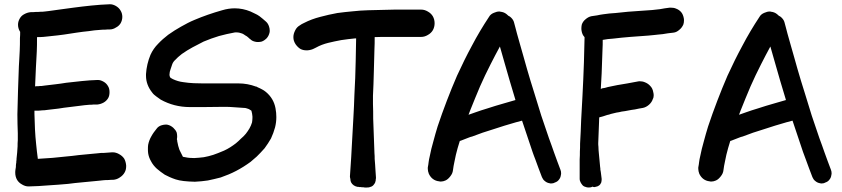

<svg xmlns="http://www.w3.org/2000/svg" viewBox="-20 -792 3856 879"><path d="M57.6 30.3C62.5 39.1 70.3 46.9 81.1 52.7C90.8 58.6 100.6 61.5 110.4 61.5H111.3C141.6 60.5 171.9 59.6 202.1 56.6C231.4 54.7 261.7 52.7 292 49.8C312.5 46.9 333 44.9 353.5 43L415 37.1L434.6 35.2C440.4 34.2 446.3 34.2 453.1 33.2C460.9 32.2 468.8 32.2 475.6 32.2C483.4 31.2 491.2 31.2 498 31.2C508.8 30.3 518.6 27.3 528.3 20.5C539.1 13.7 545.9 5.9 550.8 -2.9C555.7 -11.7 557.6 -20.5 557.6 -31.2V-34.2C556.6 -45.9 553.7 -56.6 548.8 -65.4C543 -74.2 535.2 -81.1 524.4 -86.9C515.6 -91.8 505.9 -94.7 496.1 -94.7H493.2L467.8 -92.8C459 -91.8 451.2 -91.8 442.4 -91.8L422.9 -89.8C416 -88.9 409.2 -88.9 402.3 -87.9L340.8 -82C320.3 -79.1 299.8 -77.1 279.3 -75.2L220.7 -69.3L162.1 -65.4C159.2 -65.4 156.2 -65.4 153.3 -64.5C150.4 -86.9 147.5 -109.4 145.5 -131.8C140.6 -176.8 138.7 -222.7 137.7 -269.5V-285.2H144.5C151.4 -285.2 159.2 -285.2 166 -286.1C170.9 -287.1 176.8 -287.1 182.6 -287.1L198.2 -289.1L248 -294.9C264.6 -297.9 281.2 -299.8 297.9 -301.8L344.7 -307.6C359.4 -309.6 375 -311.5 390.6 -312.5C396.5 -312.5 402.3 -312.5 408.2 -313.5H425.8C435.5 -314.5 445.3 -317.4 454.1 -322.3C462.9 -327.1 469.7 -334 474.6 -341.8C479.5 -349.6 481.4 -359.4 481.4 -370.1C481.4 -380.9 479.5 -389.6 474.6 -397.5C469.7 -406.2 462.9 -413.1 454.1 -418C445.3 -422.9 437.5 -425.8 428.7 -425.8H425.8C402.3 -424.8 378.9 -423.8 354.5 -420.9C331.1 -418 307.6 -416 283.2 -413.1C266.6 -410.2 251 -408.2 234.4 -406.2L185.5 -400.4C180.7 -399.4 175.8 -399.4 170.9 -398.4C166 -398.4 161.1 -398.4 156.2 -397.5C150.4 -397.5 145.5 -397.5 140.6 -396.5C141.6 -425.8 143.6 -455.1 144.5 -484.4C145.5 -496.1 145.5 -507.8 146.5 -520.5C147.5 -532.2 147.5 -543.9 148.4 -556.6C149.4 -576.2 149.4 -595.7 149.4 -615.2V-622.1C158.2 -622.1 168 -622.1 177.7 -623L197.3 -625C203.1 -626 209 -626 215.8 -627C234.4 -628.9 253.9 -630.9 273.4 -633.8C293 -636.7 312.5 -639.6 331.1 -642.6C349.6 -645.5 367.2 -647.5 385.7 -649.4C403.3 -652.3 420.9 -654.3 439.5 -655.3C446.3 -656.2 454.1 -656.2 460.9 -656.2C467.8 -657.2 475.6 -657.2 482.4 -657.2C492.2 -657.2 502 -660.2 510.7 -666C520.5 -670.9 527.3 -677.7 532.2 -685.5C537.1 -694.3 540 -704.1 540 -714.8C540 -725.6 537.1 -735.4 532.2 -743.2C527.3 -752 520.5 -758.8 510.7 -764.6C502 -769.5 493.2 -772.5 484.4 -772.5H482.4C454.1 -771.5 426.8 -769.5 398.4 -766.6C371.1 -763.7 343.8 -760.7 315.4 -756.8C296.9 -753.9 277.3 -752 257.8 -749L201.2 -741.2C195.3 -740.2 189.5 -740.2 184.6 -739.3C178.7 -738.3 172.9 -738.3 167 -738.3C159.2 -737.3 151.4 -737.3 143.6 -737.3C135.7 -736.3 127.9 -736.3 120.1 -736.3C110.4 -735.4 100.6 -732.4 91.8 -727.5C82 -722.7 75.2 -715.8 70.3 -707C65.4 -698.2 62.5 -689.5 62.5 -678.7C62.5 -668 65.4 -658.2 70.3 -649.4C71.3 -648.4 71.3 -647.5 72.3 -646.5C72.3 -636.7 72.3 -627 71.3 -617.2C71.3 -598.6 71.3 -579.1 70.3 -559.6C69.3 -547.9 69.3 -536.1 68.4 -523.4L66.4 -488.3C65.4 -451.2 63.5 -414.1 62.5 -377.9C61.5 -341.8 60.5 -304.7 59.6 -268.6C59.6 -239.3 60.5 -210 61.5 -181.6V-177.7V-150.4C60.5 -140.6 60.5 -130.9 60.5 -122.1C59.6 -112.3 59.6 -102.5 58.6 -93.8C57.6 -84 56.6 -74.2 55.7 -65.4C55.7 -61.5 55.7 -57.6 54.7 -53.7C54.7 -49.8 54.7 -45.9 53.7 -43C52.7 -38.1 52.7 -32.2 52.7 -27.3L50.8 -15.6C49.8 -10.7 49.8 -5.9 49.8 -1C49.8 10.7 52.7 21.5 57.6 30.3Z M698.2 -19.5C709 -9.8 721.7 -1 734.4 7.8C747.1 14.6 763.7 22.5 784.2 29.3C804.7 36.1 834 39.1 872.1 40C892.6 39.1 912.1 37.1 931.6 34.2C951.2 30.3 970.7 25.4 990.2 20.5C1015.6 11.7 1039.1 2 1061.5 -9.8C1084 -21.5 1105.5 -35.2 1127 -50.8C1134.8 -57.6 1144.5 -65.4 1155.3 -75.2C1166 -85.9 1178.7 -98.6 1191.4 -113.3C1202.1 -127.9 1211.9 -142.6 1220.7 -158.2C1228.5 -174.8 1234.4 -191.4 1239.3 -209C1243.2 -224.6 1245.1 -240.2 1245.1 -255.9C1245.1 -268.6 1244.1 -282.2 1241.2 -296.9C1235.4 -327.1 1220.7 -351.6 1197.3 -371.1C1191.4 -376 1185.5 -379.9 1179.7 -382.8C1172.9 -386.7 1166 -389.6 1159.2 -392.6C1158.2 -393.6 1157.2 -393.6 1156.2 -394.5C1155.3 -395.5 1153.3 -395.5 1152.3 -395.5C1126 -405.3 1099.6 -410.2 1071.3 -410.2H927.7C913.1 -410.2 892.6 -410.2 867.2 -411.1C851.6 -412.1 835 -413.1 818.4 -416C801.8 -418 786.1 -422.9 771.5 -429.7C769.5 -430.7 767.6 -431.6 764.6 -433.6C761.7 -434.6 759.8 -436.5 758.8 -438.5C757.8 -440.4 756.8 -442.4 756.8 -444.3C755.9 -446.3 755.9 -448.2 755.9 -450.2C755.9 -459 757.8 -466.8 760.7 -474.6L768.6 -498C771.5 -505.9 776.4 -512.7 783.2 -518.6C789.1 -525.4 798.8 -534.2 812.5 -544.9C828.1 -555.7 844.7 -566.4 861.3 -575.2C877.9 -584 894.5 -592.8 912.1 -601.6C935.5 -611.3 959 -620.1 982.4 -627C1005.9 -633.8 1030.3 -638.7 1055.7 -643.6H1065.4C1070.3 -643.6 1077.1 -642.6 1085 -639.6C1088.9 -638.7 1092.8 -636.7 1095.7 -634.8L1104.5 -628.9C1107.4 -627.9 1109.4 -626 1112.3 -624C1115.2 -622.1 1117.2 -620.1 1119.1 -618.2L1122.1 -615.2C1123 -614.3 1124 -614.3 1125 -613.3C1131.8 -606.4 1139.6 -602.5 1150.4 -600.6C1154.3 -599.6 1158.2 -599.6 1162.1 -599.6C1168 -599.6 1172.9 -600.6 1177.7 -601.6C1186.5 -604.5 1194.3 -610.4 1201.2 -617.2C1208 -625 1211.9 -633.8 1213.9 -642.6C1214.8 -645.5 1214.8 -649.4 1214.8 -652.3C1214.8 -658.2 1213.9 -664.1 1211.9 -669.9C1209 -679.7 1204.1 -687.5 1197.3 -693.4C1192.4 -698.2 1187.5 -702.1 1182.6 -706.1L1168 -717.8C1161.1 -722.7 1154.3 -726.6 1147.5 -729.5C1140.6 -732.4 1133.8 -736.3 1127 -739.3C1103.5 -749 1079.1 -753.9 1054.7 -753.9C1036.1 -753.9 1016.6 -751 997.1 -745.1C952.1 -732.4 910.2 -717.8 871.1 -701.2C849.6 -692.4 829.1 -681.6 808.6 -669.9C789.1 -659.2 769.5 -646.5 750 -632.8C733.4 -620.1 717.8 -606.4 704.1 -591.8C689.5 -577.1 677.7 -560.5 668.9 -541C657.2 -512.7 650.4 -483.4 648.4 -453.1V-445.3C648.4 -417 658.2 -391.6 676.8 -368.2C681.6 -361.3 688.5 -355.5 695.3 -350.6L715.8 -335.9C755.9 -313.5 800.8 -301.8 849.6 -301.8C897.5 -301.8 944.3 -301.8 989.3 -302.7C1023.4 -302.7 1041 -302.7 1041 -301.8L1097.7 -297.9H1099.6C1102.5 -297.9 1106.4 -296.9 1109.4 -295.9L1118.2 -293C1121.1 -292 1123 -290 1125 -289.1L1130.9 -285.2C1133.8 -276.4 1134.8 -267.6 1135.7 -258.8V-252C1135.7 -245.1 1134.8 -238.3 1133.8 -231.4C1130.9 -221.7 1127 -212.9 1122.1 -204.1C1117.2 -195.3 1111.3 -187.5 1105.5 -179.7C1098.6 -170.9 1090.8 -164.1 1083 -157.2C1076.2 -150.4 1068.4 -142.6 1059.6 -135.7C1043 -123 1025.4 -111.3 1005.9 -102.5C986.3 -93.8 969.7 -87.9 956.1 -83C941.4 -78.1 927.7 -75.2 913.1 -72.3C898.4 -70.3 883.8 -69.3 869.1 -68.4C854.5 -68.4 840.8 -69.3 828.1 -72.3C824.2 -73.2 820.3 -73.2 817.4 -74.2C816.4 -75.2 816.4 -75.2 816.4 -76.2L804.7 -99.6C802.7 -103.5 800.8 -107.4 799.8 -111.3C798.8 -116.2 796.9 -120.1 795.9 -124C794.9 -128.9 793.9 -132.8 793 -137.7C792 -141.6 791 -145.5 791 -150.4C790 -151.4 790 -153.3 790 -154.3V-156.2C791 -161.1 791 -165 791 -168.9C791 -174.8 790 -179.7 789.1 -184.6C786.1 -193.4 780.3 -200.2 773.4 -207C765.6 -213.9 756.8 -218.8 748 -220.7C745.1 -221.7 742.2 -221.7 739.3 -221.7C733.4 -221.7 727.5 -220.7 720.7 -218.8C710 -215.8 702.1 -210 697.3 -203.1C688.5 -192.4 679.7 -180.7 672.9 -168C666 -156.2 661.1 -143.6 658.2 -128.9C657.2 -122.1 657.2 -116.2 657.2 -109.4C657.2 -103.5 657.2 -97.7 658.2 -90.8C660.2 -78.1 664.1 -66.4 670.9 -54.7C677.7 -41 687.5 -29.3 698.2 -19.5ZM1131.8 -284.2H1132.8V-283.2L1131.8 -284.2Z M1333 -589.8C1339.8 -580.1 1347.7 -572.3 1356.4 -567.4C1364.3 -563.5 1373 -561.5 1383.8 -561.5H1387.7C1399.4 -562.5 1410.2 -565.4 1418.9 -570.3L1426.8 -574.2C1444.3 -584 1462.9 -590.8 1482.4 -595.7C1502 -600.6 1521.5 -604.5 1542 -608.4C1562.5 -611.3 1584 -614.3 1605.5 -616.2H1610.4C1609.4 -582 1609.4 -546.9 1608.4 -511.7C1607.4 -460 1605.5 -409.2 1602.5 -357.4C1601.6 -321.3 1599.6 -286.1 1597.7 -251C1595.7 -214.8 1593.8 -179.7 1591.8 -144.5C1590.8 -131.8 1590.8 -120.1 1589.8 -108.4L1587.9 -73.2L1585 -29.3C1584 -14.6 1583 1 1582 15.6C1582 19.5 1583 23.4 1584 27.3C1584 32.2 1585 37.1 1586.9 42C1589.8 47.9 1593.8 52.7 1599.6 56.6C1605.5 60.5 1611.3 62.5 1617.2 63.5H1622.1C1623 64.5 1625 64.5 1627 64.5H1631.8C1634.8 65.4 1637.7 65.4 1640.6 65.4C1643.6 65.4 1646.5 65.4 1649.4 66.4H1660.2C1663.1 66.4 1667 66.4 1670.9 65.4C1671.9 64.5 1672.9 64.5 1673.8 64.5C1674.8 63.5 1675.8 63.5 1676.8 63.5C1683.6 61.5 1688.5 57.6 1692.4 51.8C1697.3 45.9 1699.2 40 1700.2 33.2V29.3C1701.2 26.4 1701.2 23.4 1701.2 20.5L1699.2 -8.8C1698.2 -19.5 1698.2 -29.3 1697.3 -39.1L1695.3 -64.5C1695.3 -73.2 1695.3 -82 1694.3 -90.8L1691.4 -169.9L1688.5 -249C1688.5 -271.5 1688.5 -293 1687.5 -315.4V-346.7V-353.5C1689.5 -389.6 1690.4 -424.8 1691.4 -460.9C1692.4 -497.1 1693.4 -532.2 1694.3 -568.4C1695.3 -585 1695.3 -600.6 1695.3 -617.2V-622.1C1715.8 -623 1735.4 -623 1755.9 -623H1908.2C1918.9 -623 1928.7 -626 1938.5 -631.8C1949.2 -637.7 1957 -645.5 1961.9 -654.3C1966.8 -663.1 1969.7 -673.8 1969.7 -685.5C1969.7 -697.3 1966.8 -708 1961.9 -716.8C1957 -725.6 1949.2 -733.4 1938.5 -739.3C1928.7 -745.1 1918.9 -748 1908.2 -748H1786.1C1746.1 -747.1 1705.1 -746.1 1665 -745.1C1641.6 -744.1 1618.2 -743.2 1594.7 -740.2C1571.3 -738.3 1547.9 -735.4 1524.4 -732.4C1498 -727.5 1471.7 -721.7 1446.3 -714.8C1419.9 -708 1395.5 -699.2 1371.1 -686.5C1368.2 -685.5 1364.3 -683.6 1361.3 -681.6L1352.5 -675.8C1343.8 -670.9 1335.9 -663.1 1331.1 -652.3C1326.2 -642.6 1323.2 -632.8 1323.2 -623V-621.1C1323.2 -610.4 1326.2 -600.6 1333 -589.8Z M2445.3 -22.5 2460.9 18.6C2463.9 25.4 2467.8 32.2 2474.6 37.1C2481.4 43 2489.3 45.9 2496.1 46.9C2499 47.9 2501 47.9 2502.9 47.9C2508.8 47.9 2514.6 46.9 2519.5 43.9C2528.3 41 2534.2 37.1 2539.1 30.3C2543.9 24.4 2546.9 17.6 2547.9 8.8C2548.8 5.9 2548.8 3.9 2548.8 1C2548.8 -4.9 2547.9 -9.8 2545.9 -14.6C2541 -27.3 2536.1 -41 2531.2 -53.7C2526.4 -67.4 2521.5 -81.1 2516.6 -93.8L2504.9 -127L2493.2 -159.2L2458 -262.7C2447.3 -297.9 2436.5 -333 2425.8 -367.2C2414.1 -403.3 2403.3 -440.4 2392.6 -476.6C2381.8 -513.7 2372.1 -550.8 2361.3 -586.9C2356.4 -603.5 2351.6 -621.1 2346.7 -638.7C2341.8 -656.2 2337.9 -673.8 2333 -690.4C2331.1 -697.3 2327.1 -704.1 2320.3 -710.9C2316.4 -714.8 2312.5 -717.8 2307.6 -719.7C2304.7 -722.7 2301.8 -724.6 2298.8 -727.5C2290 -734.4 2281.2 -737.3 2271.5 -738.3C2269.5 -739.3 2267.6 -739.3 2265.6 -739.3C2257.8 -739.3 2250 -737.3 2241.2 -733.4C2231.4 -729.5 2223.6 -723.6 2218.8 -714.8C2190.4 -671.9 2164.1 -627.9 2140.6 -583C2116.2 -538.1 2093.8 -492.2 2072.3 -445.3C2055.7 -407.2 2040 -368.2 2025.4 -330.1C2010.7 -291 1996.1 -252 1983.4 -212.9C1976.6 -190.4 1969.7 -167 1963.9 -144.5C1957 -122.1 1952.1 -99.6 1947.3 -76.2C1945.3 -67.4 1943.4 -59.6 1942.4 -50.8C1941.4 -42 1940.4 -34.2 1938.5 -25.4V-18.6C1938.5 -11.7 1940.4 -3.9 1943.4 3.9C1948.2 13.7 1954.1 21.5 1961.9 27.3C1969.7 33.2 1979.5 37.1 1990.2 38.1C1993.2 39.1 1996.1 39.1 1999 39.1C2005.9 39.1 2012.7 37.1 2019.5 34.2C2028.3 30.3 2035.2 23.4 2042 14.6C2048.8 5.9 2052.7 -2.9 2053.7 -12.7C2054.7 -19.5 2055.7 -25.4 2056.6 -32.2L2060.5 -51.8C2064.5 -73.2 2069.3 -93.8 2075.2 -114.3L2085 -146.5C2086.9 -147.5 2088.9 -147.5 2090.8 -148.4L2126 -162.1C2130.9 -164.1 2136.7 -166 2141.6 -167C2157.2 -172.9 2172.9 -178.7 2189.5 -184.6L2238.3 -200.2C2255.9 -206.1 2273.4 -211.9 2290 -216.8L2342.8 -232.4C2351.6 -234.4 2359.4 -236.3 2368.2 -239.3H2370.1L2418 -96.7C2421.9 -85.9 2425.8 -74.2 2430.7 -62.5C2435.5 -49.8 2440.4 -36.1 2445.3 -22.5ZM2132.8 -287.1C2147.5 -323.2 2162.1 -360.4 2177.7 -396.5C2192.4 -430.7 2209 -463.9 2225.6 -497.1C2239.3 -524.4 2253.9 -551.8 2268.6 -579.1C2275.4 -553.7 2283.2 -528.3 2290 -503.9C2305.7 -449.2 2321.3 -394.5 2337.9 -340.8L2339.8 -334C2323.2 -329.1 2305.7 -324.2 2289.1 -319.3C2261.7 -311.5 2235.4 -303.7 2209 -294.9C2192.4 -290 2174.8 -284.2 2158.2 -278.3C2147.5 -274.4 2135.7 -270.5 2125 -266.6C2127.9 -273.4 2129.9 -280.3 2132.8 -287.1Z M2655.3 -623C2656.2 -622.1 2656.2 -622.1 2656.2 -621.1L2653.3 -506.8C2651.4 -455.1 2649.4 -402.3 2646.5 -350.6L2640.6 -242.2C2639.6 -206.1 2637.7 -170.9 2635.7 -134.8C2635.7 -122.1 2635.7 -110.4 2634.8 -98.6C2634.8 -86.9 2634.8 -75.2 2633.8 -62.5V26.4C2633.8 33.2 2635.7 39.1 2639.6 45.9C2643.6 52.7 2648.4 58.6 2654.3 61.5C2661.1 64.5 2668 66.4 2675.8 66.4C2681.6 66.4 2687.5 65.4 2692.4 62.5C2695.3 63.5 2697.3 64.5 2700.2 64.5C2702.1 64.5 2704.1 64.5 2706.1 63.5C2712.9 62.5 2717.8 60.5 2721.7 57.6C2726.6 54.7 2729.5 49.8 2732.4 43.9C2733.4 39.1 2734.4 35.2 2734.4 31.2V26.4L2730.5 -4.9C2729.5 -7.8 2729.5 -11.7 2728.5 -15.6C2728.5 -19.5 2728.5 -23.4 2727.5 -27.3C2726.6 -38.1 2725.6 -47.9 2724.6 -58.6C2723.6 -69.3 2722.7 -79.1 2721.7 -88.9C2720.7 -99.6 2719.7 -109.4 2719.7 -120.1C2718.8 -126 2718.8 -131.8 2718.8 -136.7L2722.7 -238.3C2722.7 -244.1 2722.7 -250 2723.6 -254.9L2735.4 -257.8C2740.2 -258.8 2744.1 -260.7 2748 -261.7L2759.8 -265.6C2762.7 -266.6 2765.6 -266.6 2768.6 -267.6L2777.3 -270.5C2786.1 -272.5 2793.9 -274.4 2801.8 -276.4C2810.5 -277.3 2818.4 -279.3 2826.2 -281.2C2836.9 -282.2 2846.7 -284.2 2856.4 -286.1C2867.2 -288.1 2877 -290 2886.7 -291C2893.6 -292 2899.4 -293.9 2905.3 -294.9L2922.9 -297.9C2932.6 -299.8 2942.4 -304.7 2951.2 -312.5C2960 -320.3 2965.8 -329.1 2968.8 -338.9C2971.7 -343.8 2972.7 -349.6 2972.7 -356.4C2972.7 -361.3 2971.7 -365.2 2970.7 -370.1C2968.8 -381.8 2963.9 -391.6 2957 -398.4C2950.2 -406.2 2941.4 -412.1 2930.7 -416C2923.8 -418.9 2916 -419.9 2909.2 -419.9C2906.2 -419.9 2902.3 -419.9 2899.4 -418.9L2852.5 -410.2L2805.7 -402.3C2795.9 -400.4 2786.1 -398.4 2777.3 -396.5C2767.6 -394.5 2757.8 -392.6 2749 -389.6L2737.3 -387.7C2735.4 -386.7 2733.4 -385.7 2730.5 -384.8C2731.4 -408.2 2733.4 -431.6 2734.4 -455.1L2738.3 -564.5C2739.3 -579.1 2739.3 -594.7 2739.3 -609.4C2754.9 -612.3 2770.5 -614.3 2787.1 -615.2C2813.5 -618.2 2838.9 -621.1 2865.2 -623L2919.9 -627C2938.5 -627.9 2957 -629.9 2975.6 -631.8C2982.4 -632.8 2988.3 -632.8 2994.1 -633.8L3013.7 -635.7C3022.5 -636.7 3030.3 -638.7 3038.1 -639.6C3046.9 -640.6 3054.7 -641.6 3063.5 -642.6C3073.2 -643.6 3082 -648.4 3089.8 -655.3C3098.6 -662.1 3104.5 -670.9 3108.4 -679.7C3110.4 -685.5 3111.3 -691.4 3111.3 -698.2C3111.3 -702.1 3111.3 -706.1 3110.4 -709C3108.4 -719.7 3104.5 -729.5 3098.6 -736.3C3092.8 -743.2 3085 -749 3074.2 -752.9C3067.4 -755.9 3059.6 -756.8 3052.7 -756.8H3044.9C3038.1 -755.9 3030.3 -754.9 3023.4 -753.9C3015.6 -752.9 3007.8 -751 3001 -750L2965.8 -746.1C2947.3 -745.1 2928.7 -743.2 2910.2 -742.2L2855.5 -738.3C2836.9 -736.3 2817.4 -734.4 2797.9 -732.4C2779.3 -731.4 2759.8 -729.5 2741.2 -726.6C2732.4 -725.6 2722.7 -723.6 2713.9 -721.7C2705.1 -720.7 2696.3 -718.8 2687.5 -717.8C2677.7 -715.8 2668.9 -710.9 2661.1 -704.1C2652.3 -697.3 2646.5 -688.5 2643.6 -679.7C2642.6 -674.8 2641.6 -668.9 2641.6 -663.1C2641.6 -659.2 2641.6 -655.3 2642.6 -650.4C2644.5 -639.6 2648.4 -629.9 2655.3 -623Z M3683.6 -22.5 3699.2 18.6C3702.1 25.4 3706.1 32.2 3712.9 37.1C3719.7 43 3727.5 45.9 3734.4 46.9C3737.3 47.9 3739.3 47.9 3741.2 47.9C3747.1 47.9 3752.9 46.9 3757.8 43.9C3766.6 41 3772.5 37.1 3777.3 30.3C3782.2 24.4 3785.2 17.6 3786.1 8.8C3787.1 5.9 3787.1 3.9 3787.1 1C3787.1 -4.9 3786.1 -9.8 3784.2 -14.6C3779.3 -27.3 3774.4 -41 3769.5 -53.7C3764.6 -67.4 3759.8 -81.1 3754.9 -93.8L3743.2 -127L3731.4 -159.2L3696.3 -262.7C3685.5 -297.9 3674.8 -333 3664.1 -367.2C3652.3 -403.3 3641.6 -440.4 3630.9 -476.6C3620.1 -513.7 3610.4 -550.8 3599.6 -586.9C3594.7 -603.5 3589.8 -621.1 3585 -638.7C3580.1 -656.2 3576.2 -673.8 3571.3 -690.4C3569.3 -697.3 3565.4 -704.1 3558.6 -710.9C3554.7 -714.8 3550.8 -717.8 3545.9 -719.7C3543 -722.7 3540 -724.6 3537.1 -727.5C3528.3 -734.4 3519.5 -737.3 3509.8 -738.3C3507.8 -739.3 3505.9 -739.3 3503.9 -739.3C3496.1 -739.3 3488.3 -737.3 3479.5 -733.4C3469.7 -729.5 3461.9 -723.6 3457 -714.8C3428.7 -671.9 3402.3 -627.9 3378.9 -583C3354.5 -538.1 3332 -492.2 3310.5 -445.3C3293.9 -407.2 3278.3 -368.2 3263.7 -330.1C3249 -291 3234.4 -252 3221.7 -212.9C3214.8 -190.4 3208 -167 3202.1 -144.5C3195.3 -122.1 3190.4 -99.6 3185.5 -76.2C3183.6 -67.4 3181.6 -59.6 3180.7 -50.8C3179.7 -42 3178.7 -34.2 3176.8 -25.4V-18.6C3176.8 -11.7 3178.7 -3.9 3181.6 3.9C3186.5 13.7 3192.4 21.5 3200.2 27.3C3208 33.2 3217.8 37.1 3228.5 38.1C3231.4 39.1 3234.4 39.1 3237.3 39.1C3244.1 39.1 3251 37.1 3257.8 34.2C3266.6 30.3 3273.4 23.4 3280.3 14.6C3287.1 5.9 3291 -2.9 3292 -12.7C3293 -19.5 3293.9 -25.4 3294.9 -32.2L3298.8 -51.8C3302.7 -73.2 3307.6 -93.8 3313.5 -114.3L3323.2 -146.5C3325.2 -147.5 3327.1 -147.5 3329.1 -148.4L3364.3 -162.1C3369.1 -164.1 3375 -166 3379.9 -167C3395.5 -172.9 3411.1 -178.7 3427.7 -184.6L3476.6 -200.2C3494.1 -206.1 3511.7 -211.9 3528.3 -216.8L3581.1 -232.4C3589.8 -234.4 3597.7 -236.3 3606.4 -239.3H3608.4L3656.2 -96.7C3660.2 -85.9 3664.1 -74.2 3668.9 -62.5C3673.8 -49.8 3678.7 -36.1 3683.6 -22.5ZM3371.1 -287.1C3385.7 -323.2 3400.4 -360.4 3416 -396.5C3430.7 -430.7 3447.3 -463.9 3463.9 -497.1C3477.5 -524.4 3492.2 -551.8 3506.8 -579.1C3513.7 -553.7 3521.5 -528.3 3528.3 -503.9C3543.9 -449.2 3559.6 -394.5 3576.2 -340.8L3578.1 -334C3561.5 -329.1 3543.9 -324.2 3527.3 -319.3C3500 -311.5 3473.6 -303.7 3447.3 -294.9C3430.7 -290 3413.1 -284.2 3396.5 -278.3C3385.7 -274.4 3374 -270.5 3363.3 -266.6C3366.2 -273.4 3368.2 -280.3 3371.1 -287.1Z"/></svg>

Font: Citrustime FakeCyr
Style: Regular
Weight: 400
Version: Version 1.1